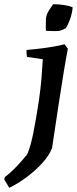

<svg xmlns="http://www.w3.org/2000/svg" viewBox="-82 -677 365 911"><path d="M-38 214Q-44 204 -50 194Q-56 184 -62 174L-59 163Q-32 143 -2.5 112Q27 81 47 55Q63 20 76.5 -48Q90 -116 103 -203Q111 -259 115 -307.5Q119 -356 121 -396L46 -407Q43 -422 44 -440Q84 -443 135 -450Q186 -457 224 -467L240 -446Q231 -400 221 -339Q211 -278 197.5 -190Q184 -102 165 25Q153 58 121 94Q89 130 46.5 162Q4 194 -38 214ZM136 -531Q135 -543 135.5 -561.5Q136 -580 136 -590Q139 -611 152.5 -631Q166 -651 170 -657Q198 -657 223 -653Q248 -649 263 -642Q260 -612 249.5 -583.5Q239 -555 230 -543Q220 -537 202 -531Q187 -529 170.5 -529.5Q154 -530 136 -531Z"/></svg>

Font: Labrada SemiBold
Style: Italic
Weight: 600
Italic angle: -7°
Designer: Mercedes Jáuregui
Foundry: Omnibus-Type Team
Version: Version 1.000; ttfautohint (v1.8.4.7-5d5b)